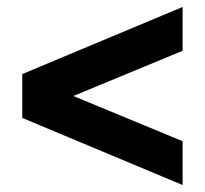

<svg xmlns="http://www.w3.org/2000/svg" viewBox="-20 -563 589 552"><path d="M505 -31 44 -224V-350L505 -543V-417L128 -261V-313L505 -157Z"/></svg>

Font: Nunito Sans 10pt SemiCondensed Black
Style: Regular
Weight: 900
Width: 4
Designer: Vernon Adams
Foundry: Vernon Adams
Version: Version 3.101;gftools[0.9.27]